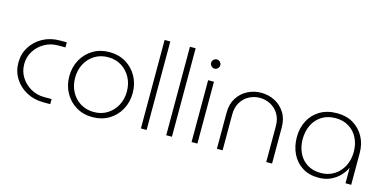

<svg xmlns="http://www.w3.org/2000/svg" viewBox="-70 -1124 3091 1530"><g transform="rotate(15 1475.0 -358.5)"><path d="M330 0Q251 0 189 -34Q127 -68 91 -125.5Q55 -183 55 -255Q55 -327 91 -384.5Q127 -442 189 -476Q251 -510 330 -510H386V-468H324Q264 -468 214 -439.5Q164 -411 133.5 -363Q103 -315 103 -255Q103 -195 133.5 -147Q164 -99 214 -70.5Q264 -42 324 -42H386V0Z M736 13Q660 13 601 -22.5Q542 -58 508.5 -119Q475 -180 475 -255Q475 -330 508.5 -391Q542 -452 601 -487.5Q660 -523 736 -523Q813 -523 872 -487.5Q931 -452 964.5 -391.5Q998 -331 998 -255Q998 -180 964.5 -119Q931 -58 872 -22.5Q813 13 736 13ZM736 -29Q799 -29 847 -59Q895 -89 922.5 -140Q950 -191 950 -255Q950 -319 922.5 -370Q895 -421 847 -451Q799 -481 736 -481Q674 -481 625.5 -451Q577 -421 550 -370Q523 -319 523 -255Q523 -191 550 -140Q577 -89 625.5 -59Q674 -29 736 -29Z M1134 0V-730H1181V0Z M1343 0V-730H1390V0Z M1552 0V-510H1600V0ZM1577 -612Q1562 -612 1550.5 -623.5Q1539 -635 1539 -650Q1539 -666 1550.5 -677Q1562 -688 1577 -688Q1592 -688 1603.5 -677Q1615 -666 1615 -650Q1615 -635 1603.5 -623.5Q1592 -612 1577 -612Z M1761 0V-298Q1761 -370 1793 -420Q1825 -470 1877 -496.5Q1929 -523 1988 -523Q2049 -523 2100.5 -496.5Q2152 -470 2184 -420Q2216 -370 2216 -298V0H2168V-295Q2168 -355 2142.5 -396.5Q2117 -438 2075.5 -459.5Q2034 -481 1988 -481Q1942 -481 1901 -460Q1860 -439 1834 -397.5Q1808 -356 1808 -295V0Z M2601 13Q2523 13 2467 -22.5Q2411 -58 2381.5 -119Q2352 -180 2352 -256Q2352 -331 2383.5 -391.5Q2415 -452 2474 -487Q2533 -522 2615 -522Q2692 -522 2749 -487.5Q2806 -453 2837.5 -394.5Q2869 -336 2869 -262V0H2822V-123H2819Q2805 -92 2775.5 -60.5Q2746 -29 2702.5 -8Q2659 13 2601 13ZM2609 -28Q2670 -28 2718 -57.5Q2766 -87 2793.5 -139.5Q2821 -192 2821 -258Q2821 -322 2795.5 -372.5Q2770 -423 2723 -452Q2676 -481 2613 -481Q2547 -481 2499.5 -451Q2452 -421 2426.5 -369Q2401 -317 2401 -251Q2401 -190 2425 -139Q2449 -88 2496 -58Q2543 -28 2609 -28Z"/></g></svg>

Font: MuseoModerno Thin ExtraLight
Style: Regular
Weight: 250
Version: Version 1.002